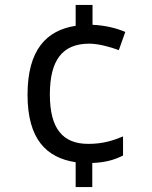

<svg xmlns="http://www.w3.org/2000/svg" viewBox="-20 -744 612 774"><path d="M353 -644V-724H285V-640C168 -622 91 -544 91 -362C91 -183 167 -108 285 -90V10H352V-87C404 -89 440 -99 476 -117V-194C435 -177 394 -164 336 -164C234 -164 181 -224 181 -363C181 -501 231 -568 340 -568C376 -568 424 -555 459 -542L485 -615C452 -630 403 -642 353 -644Z"/></svg>

Font: Noto Sans Psalter Pahlavi
Style: Regular
Weight: 400
Designer: Monotype Design Team
Foundry: Monotype Imaging Inc.
Version: Version 2.002